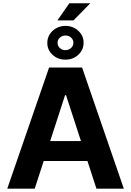

<svg xmlns="http://www.w3.org/2000/svg" viewBox="-20 -1133 787 1153"><path d="M188.5 0H23.6L274.8 -727.5H472.9L723.6 0H559.2L376.6 -561.3H370.7ZM178.7 -285.9H567.8V-166.2H178.7ZM325 -1010.7 396.3 -1113.3H522.1L421.5 -1010.7ZM373 -774.8Q327.6 -774.5 295.6 -804.1Q263.6 -833.7 264.1 -876.3Q264.1 -904 278.6 -927.1Q293.2 -950.1 318.1 -963.9Q343 -977.6 373 -977.6Q418.5 -977.6 450.5 -947.8Q482.5 -918 482 -876.3Q482.5 -847.9 467.7 -824.9Q452.9 -801.8 428.2 -788.1Q403.4 -774.5 373 -774.8ZM373 -831.9Q393 -832.2 406.9 -845Q420.8 -857.8 420.9 -876.3Q420.8 -894.1 407 -907.1Q393.3 -920 373 -919.7Q353.4 -919.7 339.4 -906.9Q325.3 -894.1 325.8 -876.3Q325.3 -857.8 339.2 -844.7Q353.1 -831.6 373 -831.9Z"/></svg>

Font: Inter V
Style: 
Weight: 400
Designer: Rasmus Andersson
Foundry: rsms
Version: Version 4.000;git-a3f224843